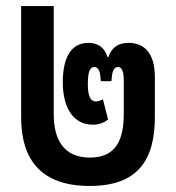

<svg xmlns="http://www.w3.org/2000/svg" viewBox="-20 -604 583 636"><path d="M277 12C437 12 493 -74 493 -217V-348C493 -434 453 -462 406 -462C373 -462 350 -448 339 -415H336C326 -449 302 -462 273 -462C215 -462 188 -413 188 -331C188 -247 223 -191 287 -191C308 -191 324 -197 338 -208L321 -275C312 -270 304 -268 298 -268C277 -268 271 -291 271 -326C271 -364 277 -382 292 -382C308 -382 312 -365 314 -335H349C351 -364 355 -382 371 -382C383 -382 390 -369 390 -337V-227C390 -142 365 -82 278 -82C190 -82 158 -143 158 -225V-584H50V-216C50 -74 117 12 277 12Z"/></svg>

Font: Noto Sans Thai Cond SemBd
Style: Regular
Weight: 600
Width: 3
Designer: Monotype Design Team
Foundry: Monotype Imaging Inc.
Version: Version 2.002